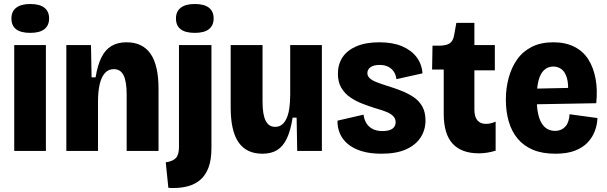

<svg xmlns="http://www.w3.org/2000/svg" viewBox="-20 -753 3029 958"><path d="M51 0V-528H209V0ZM131 -589Q84 -589 60.5 -607Q37 -625 37 -661Q37 -696 61 -714.5Q85 -733 131 -733Q178 -733 201.5 -714.5Q225 -696 225 -661Q225 -626 201.5 -607.5Q178 -589 131 -589Z M311 0V-323V-528H434L437 -367H457Q467 -429 486.5 -467.5Q506 -506 537 -524Q568 -542 611 -542Q691 -542 731 -485Q771 -428 771 -309V0H612V-281Q612 -347 596.5 -377.5Q581 -408 548 -408Q521 -408 503.5 -388.5Q486 -369 477.5 -333Q469 -297 469 -246V0Z M847 185Q839 185 833 185Q827 185 820 184L807 57Q842 52 857.5 35.5Q873 19 873 -19V-528H1035V-14Q1035 45 1020 84Q1005 123 978.5 145Q952 167 918.5 176Q885 185 847 185ZM952 -589Q905 -589 881.5 -607Q858 -625 858 -661Q858 -696 882 -714.5Q906 -733 952 -733Q999 -733 1022.5 -714.5Q1046 -696 1046 -661Q1046 -626 1022.5 -607.5Q999 -589 952 -589Z M1289 14Q1210 14 1170.5 -42.5Q1131 -99 1131 -217V-528H1290V-246Q1290 -181 1305.5 -150.5Q1321 -120 1353 -120Q1372 -120 1386 -130.5Q1400 -141 1409.5 -161.5Q1419 -182 1423.5 -212Q1428 -242 1428 -280V-528H1586V-221V0H1463L1460 -166H1440Q1430 -101 1411 -61.5Q1392 -22 1362.5 -4Q1333 14 1289 14Z M1883 14Q1826 14 1784 1Q1742 -12 1715 -35Q1688 -58 1675.5 -88Q1663 -118 1664 -151L1794 -181Q1796 -161 1806 -142Q1816 -123 1836.5 -111Q1857 -99 1889 -99Q1921 -99 1937.5 -110.5Q1954 -122 1954 -143Q1954 -161 1942 -173.5Q1930 -186 1907.5 -195Q1885 -204 1853 -213Q1821 -223 1788.5 -235.5Q1756 -248 1728 -267Q1700 -286 1683 -315Q1666 -344 1666 -385Q1666 -432 1689 -467Q1712 -502 1758.5 -522Q1805 -542 1873 -542Q1939 -542 1985.5 -522.5Q2032 -503 2058.5 -468Q2085 -433 2088 -387L1958 -358Q1956 -377 1946.5 -393Q1937 -409 1919 -419Q1901 -429 1874 -429Q1844 -429 1828.5 -417.5Q1813 -406 1813 -388Q1813 -374 1824.5 -363Q1836 -352 1859 -343Q1882 -334 1914 -324Q1950 -313 1984 -299.5Q2018 -286 2045 -267.5Q2072 -249 2087.5 -221Q2103 -193 2103 -152Q2103 -105 2079 -67.5Q2055 -30 2006.5 -8Q1958 14 1883 14Z M2369 12Q2283 12 2238.5 -36Q2194 -84 2194 -186V-406H2136L2138 -525H2173Q2209 -526 2225 -537.5Q2241 -549 2246 -578L2257 -639H2347V-528H2449V-402H2347V-207Q2347 -170 2362 -152.5Q2377 -135 2404 -135Q2417 -135 2429.5 -138Q2442 -141 2453 -146V-1Q2429 6 2409 9Q2389 12 2369 12Z M2751 14Q2686 14 2639.5 -5.5Q2593 -25 2563 -61Q2533 -97 2518.5 -146.5Q2504 -196 2504 -256Q2504 -313 2518 -364.5Q2532 -416 2560 -456Q2588 -496 2633 -519Q2678 -542 2741 -542Q2801 -542 2845 -520Q2889 -498 2915 -457.5Q2941 -417 2951.5 -361Q2962 -305 2955 -238L2616 -232V-310L2847 -315L2813 -278Q2818 -331 2809 -362.5Q2800 -394 2782 -407.5Q2764 -421 2741 -421Q2714 -421 2695 -403.5Q2676 -386 2667 -351Q2658 -316 2658 -264Q2658 -180 2681.5 -140Q2705 -100 2749 -100Q2767 -100 2780.5 -106.5Q2794 -113 2803 -124Q2812 -135 2816.5 -150.5Q2821 -166 2822 -183L2961 -164Q2960 -132 2948.5 -100.5Q2937 -69 2913 -43Q2889 -17 2849.5 -1.5Q2810 14 2751 14Z"/></svg>

Font: Bricolage Grotesque 24pt SemiCondensed ExtraBold
Style: Regular
Weight: 800
Width: 4
Designer: Mathieu Triay
Foundry: Atelier Triay
Version: Version 1.001;gftools[0.9.33.dev8+g029e19f]